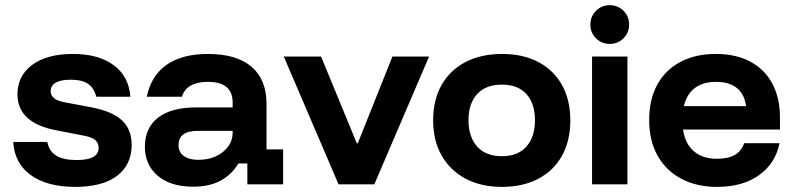

<svg xmlns="http://www.w3.org/2000/svg" viewBox="-20 -721 3098 751"><path d="M274.2 10Q164.2 10 100.4 -36.2Q36.7 -82.5 31.7 -165.8H165Q171.7 -130 199.6 -112.5Q227.5 -95 280 -95Q365.8 -95 365.8 -142.5Q365.8 -161.7 352.9 -172.9Q340 -184.2 310 -190L198.3 -211.7Q48.3 -240.8 48.3 -352.5Q48.3 -424.2 105.8 -467.1Q163.3 -510 265 -510Q365.8 -510 425 -465.8Q484.2 -421.7 490 -342.5H356.7Q347.5 -377.5 324.2 -393.3Q300.8 -409.2 256.7 -409.2Q218.3 -409.2 198.3 -397.9Q178.3 -386.7 178.3 -364.2Q178.3 -348.3 190.8 -337.5Q203.3 -326.7 229.2 -321.7L343.3 -300Q421.7 -284.2 458.3 -249.2Q495 -214.2 495 -154.2Q495 -76.7 437.9 -33.3Q380.8 10 274.2 10Z M735 9.2Q646.7 9.2 596.7 -33.8Q546.7 -76.7 546.7 -146.7Q546.7 -220.8 598.3 -260.8Q650 -300.8 746.7 -300.8H890V-320Q890 -400.8 793.3 -400.8Q709.2 -400.8 691.7 -342.5H554.2Q570.8 -425 631.7 -467.5Q692.5 -510 793.3 -510Q905 -510 963.8 -460Q1022.5 -410 1022.5 -314.2V-136.7H1087.5V0H947.5V-81.7H912.5Q886.7 -38.3 843.3 -14.6Q800 9.2 735 9.2ZM755.8 -95.8Q795 -95.8 825 -110Q855 -124.2 872.5 -147.9Q890 -171.7 890 -201.7V-209.2H753.3Q678.3 -209.2 678.3 -153.3Q678.3 -125.8 699.2 -110.8Q720 -95.8 755.8 -95.8Z M1304.2 0 1090 -500H1235.8L1375.8 -160H1379.2L1515 -500H1658.3L1444.2 0Z M1943.3 10Q1861.7 10 1801.2 -22.1Q1740.8 -54.2 1707.5 -112.5Q1674.2 -170.8 1674.2 -250.8Q1674.2 -330 1707.1 -388.3Q1740 -446.7 1800.8 -478.3Q1861.7 -510 1944.2 -510Q2025.8 -510 2085.8 -478.3Q2145.8 -446.7 2178.3 -388.3Q2210.8 -330 2210.8 -250Q2210.8 -170.8 2178.3 -112.1Q2145.8 -53.3 2085.4 -21.7Q2025 10 1943.3 10ZM1943.3 -110Q2005.8 -110 2039.2 -147.9Q2072.5 -185.8 2072.5 -250.8Q2072.5 -315.8 2039.2 -352.9Q2005.8 -390 1943.3 -390Q1880 -390 1846.2 -352.9Q1812.5 -315.8 1812.5 -250.8Q1812.5 -185.8 1846.2 -147.9Q1880 -110 1943.3 -110Z M2295.8 0V-500H2434.2V0ZM2365 -549.2Q2333.3 -549.2 2311.2 -571.2Q2289.2 -593.3 2289.2 -625Q2289.2 -656.7 2311.2 -678.8Q2333.3 -700.8 2365 -700.8Q2396.7 -700.8 2418.8 -678.8Q2440.8 -656.7 2440.8 -625Q2440.8 -593.3 2418.8 -571.2Q2396.7 -549.2 2365 -549.2Z M2785 10Q2704.2 10 2644.2 -22.1Q2584.2 -54.2 2551.7 -112.9Q2519.2 -171.7 2519.2 -251.7Q2519.2 -331.7 2550.8 -389.6Q2582.5 -447.5 2641.3 -478.8Q2700 -510 2780 -510Q2858.3 -510 2914.6 -480Q2970.8 -450 3000.8 -394.2Q3030.8 -338.3 3030.8 -260.8V-214.2H2651.7Q2660 -158.3 2694.2 -129.2Q2728.3 -100 2784.2 -100Q2828.3 -100 2854.2 -115Q2880 -130 2890.8 -160.8H3029.2Q3012.5 -80.8 2948.3 -35.4Q2884.2 10 2785 10ZM2655 -305.8H2898.3Q2891.7 -353.3 2861.7 -377.1Q2831.7 -400.8 2780.8 -400.8Q2730 -400.8 2697.9 -376.7Q2665.8 -352.5 2655 -305.8Z"/></svg>

Font: Funnel Display
Style: Bold
Weight: 700
Designer: NORD ID, Kristian Moeller
Foundry: Dicotype
Version: Version 1.000